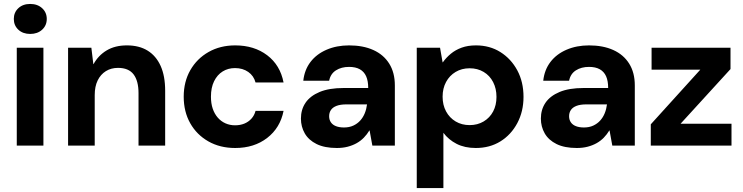

<svg xmlns="http://www.w3.org/2000/svg" viewBox="-20 -738 3765 973"><path d="M65 0V-496H200V0ZM133 -566Q96 -566 73 -587.5Q50 -609 50 -642Q50 -675 73 -696.5Q96 -718 133 -718Q170 -718 193.5 -696.5Q217 -675 217 -642Q217 -609 193.5 -587.5Q170 -566 133 -566Z M325 0V-496H443L453 -413H454Q478 -457 520.5 -482.5Q563 -508 623 -508Q685 -508 728 -481.5Q771 -455 794 -404Q817 -353 817 -278V0H682V-266Q682 -328 657 -361Q632 -394 578 -394Q543 -394 516.5 -377.5Q490 -361 475 -330.5Q460 -300 460 -256V0Z M1172 12Q1095 12 1036 -21.5Q977 -55 944 -113.5Q911 -172 911 -248Q911 -324 944.5 -382.5Q978 -441 1037 -474.5Q1096 -508 1172 -508Q1268 -508 1334 -458Q1400 -408 1417 -320H1275Q1266 -354 1238 -373.5Q1210 -393 1171 -393Q1136 -393 1108.5 -376Q1081 -359 1065 -326.5Q1049 -294 1049 -248Q1049 -214 1058 -187.5Q1067 -161 1083.5 -142Q1100 -123 1122.5 -113Q1145 -103 1171 -103Q1197 -103 1218 -111.5Q1239 -120 1254 -136.5Q1269 -153 1275 -176H1417Q1400 -90 1334 -39Q1268 12 1172 12Z M1687 12Q1625 12 1584.5 -8Q1544 -28 1524.5 -62Q1505 -96 1505 -137Q1505 -183 1528.5 -217.5Q1552 -252 1600 -272Q1648 -292 1721 -292H1846Q1846 -328 1835.5 -351.5Q1825 -375 1803.5 -387Q1782 -399 1749 -399Q1710 -399 1682.5 -381.5Q1655 -364 1648 -329H1517Q1523 -384 1553.5 -424Q1584 -464 1635 -486Q1686 -508 1749 -508Q1820 -508 1872 -484.5Q1924 -461 1952.5 -415.5Q1981 -370 1981 -305V0H1867L1853 -77H1852Q1840 -57 1824 -40.5Q1808 -24 1787.5 -12.5Q1767 -1 1742 5.5Q1717 12 1687 12ZM1723 -92Q1750 -92 1770.5 -101.5Q1791 -111 1805.5 -127Q1820 -143 1828.5 -164Q1837 -185 1840 -209H1736Q1705 -209 1685.5 -201.5Q1666 -194 1657 -180.5Q1648 -167 1648 -149Q1648 -131 1657 -118Q1666 -105 1683 -98.5Q1700 -92 1723 -92Z M2092 215V-496H2210L2223 -422H2224Q2241 -446 2264.5 -465.5Q2288 -485 2319.5 -496.5Q2351 -508 2392 -508Q2462 -508 2516 -474Q2570 -440 2601.5 -381.5Q2633 -323 2633 -247Q2633 -173 2601.5 -114Q2570 -55 2516 -21.5Q2462 12 2391 12Q2335 12 2294 -9Q2253 -30 2227 -65V215ZM2360 -104Q2400 -104 2431 -122.5Q2462 -141 2479 -173Q2496 -205 2496 -247Q2496 -289 2479 -322Q2462 -355 2431 -373.5Q2400 -392 2360 -392Q2320 -392 2289 -373.5Q2258 -355 2240.5 -322.5Q2223 -290 2223 -248Q2223 -206 2240.5 -173.5Q2258 -141 2289 -122.5Q2320 -104 2360 -104Z M2903 12Q2841 12 2800.5 -8Q2760 -28 2740.5 -62Q2721 -96 2721 -137Q2721 -183 2744.5 -217.5Q2768 -252 2816 -272Q2864 -292 2937 -292H3062Q3062 -328 3051.5 -351.5Q3041 -375 3019.5 -387Q2998 -399 2965 -399Q2926 -399 2898.5 -381.5Q2871 -364 2864 -329H2733Q2739 -384 2769.5 -424Q2800 -464 2851 -486Q2902 -508 2965 -508Q3036 -508 3088 -484.5Q3140 -461 3168.5 -415.5Q3197 -370 3197 -305V0H3083L3069 -77H3068Q3056 -57 3040 -40.5Q3024 -24 3003.5 -12.5Q2983 -1 2958 5.5Q2933 12 2903 12ZM2939 -92Q2966 -92 2986.5 -101.5Q3007 -111 3021.5 -127Q3036 -143 3044.5 -164Q3053 -185 3056 -209H2952Q2921 -209 2901.5 -201.5Q2882 -194 2873 -180.5Q2864 -167 2864 -149Q2864 -131 2873 -118Q2882 -105 2899 -98.5Q2916 -92 2939 -92Z M3278 0V-108L3529 -385H3282V-496H3682V-388L3429 -111H3687V0Z"/></svg>

Font: DM Sans 28pt
Style: Bold
Weight: 700
Version: Version 4.004;gftools[0.9.30]